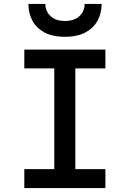

<svg xmlns="http://www.w3.org/2000/svg" viewBox="-20 -951 656 971"><path d="M254.5 0V-700H361V0ZM103 0V-95.5H513V0ZM103 -605V-700H513V-605ZM308.5 -765Q244 -765 203.2 -787.8Q162.5 -810.5 143 -848.2Q123.5 -886 123.5 -931H209.5Q209.5 -894.5 235.5 -869.8Q261.5 -845 308.5 -845Q355.5 -845 381.8 -869.8Q408 -894.5 408 -931H494Q494 -886 474.2 -848.2Q454.5 -810.5 413.5 -787.8Q372.5 -765 308.5 -765Z"/></svg>

Font: Overpass Mono SemiBold
Style: Regular
Weight: 600
Monospace: yes
Designer: Delve Withrington, Dave Bailey
Foundry: Delve Fonts LLC
Version: Version 4.000